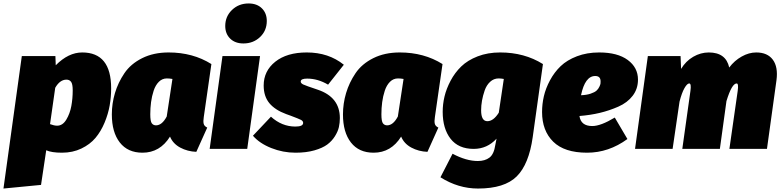

<svg xmlns="http://www.w3.org/2000/svg" viewBox="-60 -860 4511 1109"><path d="M-40 229 66 -536H260L262 -483Q335 -557 415 -557Q582 -557 582 -350Q582 -300 573.5 -251Q565 -202 544 -151.5Q523 -101 491.5 -63.5Q460 -26 410 -2Q360 22 298 22Q238 22 207 8L177 208ZM270 -134Q302 -134 323 -169Q344 -204 352 -247.5Q360 -291 360 -338Q360 -375 350.5 -387.5Q341 -400 324 -400Q286 -400 259 -353L229 -143Q253 -134 270 -134Z M914 -557Q1054 -557 1161 -490L1117 -184Q1113 -159 1116.5 -145Q1120 -131 1137 -123L1074 17Q1023 15 981 -7.5Q939 -30 922 -71Q864 22 763 22Q678 22 632 -37Q586 -96 586 -199Q586 -262 604 -322.5Q622 -383 658.5 -437Q695 -491 761 -524Q827 -557 914 -557ZM904 -407Q877 -407 857.5 -387.5Q838 -368 827.5 -336Q817 -304 812.5 -270Q808 -236 808 -200Q808 -159 817 -147.5Q826 -136 841 -136Q876 -136 903 -187L936 -404Q918 -407 904 -407Z M1346 -609Q1298 -609 1269.5 -637Q1241 -665 1241 -710Q1241 -765 1280 -802.5Q1319 -840 1376 -840Q1424 -840 1452.5 -812Q1481 -784 1481 -739Q1481 -683 1442 -646Q1403 -609 1346 -609ZM1442 -536 1368 0H1151L1225 -536Z M1712 -557Q1838 -557 1926 -486L1835 -371Q1776 -406 1714 -406Q1677 -406 1677 -389Q1677 -379 1691.5 -372Q1706 -365 1775 -342Q1903 -299 1903 -178Q1903 -151 1897.5 -126Q1892 -101 1874.5 -73Q1857 -45 1830 -25Q1803 -5 1756 8.5Q1709 22 1647 22Q1574 22 1506.5 -5Q1439 -32 1401 -76L1505 -186Q1568 -129 1646 -129Q1691 -129 1691 -150Q1691 -161 1678.5 -167.5Q1666 -174 1618 -192Q1602 -198 1593 -201Q1528 -225 1495.5 -264.5Q1463 -304 1463 -366Q1463 -450 1530 -503.5Q1597 -557 1712 -557Z M2249 -557Q2389 -557 2496 -490L2452 -184Q2448 -159 2451.5 -145Q2455 -131 2472 -123L2409 17Q2358 15 2316 -7.5Q2274 -30 2257 -71Q2199 22 2098 22Q2013 22 1967 -37Q1921 -96 1921 -199Q1921 -262 1939 -322.5Q1957 -383 1993.5 -437Q2030 -491 2096 -524Q2162 -557 2249 -557ZM2239 -407Q2212 -407 2192.5 -387.5Q2173 -368 2162.5 -336Q2152 -304 2147.5 -270Q2143 -236 2143 -200Q2143 -159 2152 -147.5Q2161 -136 2176 -136Q2211 -136 2238 -187L2271 -404Q2253 -407 2239 -407Z M2829 -557Q2969 -557 3076 -490L3017 -68Q2995 89 2924.5 159Q2854 229 2701 229Q2587 229 2484 164L2554 28Q2633 70 2700 70Q2741 70 2767 50.5Q2793 31 2801 -23L2808 -59Q2754 0 2676 0Q2588 0 2542.5 -58.5Q2497 -117 2497 -214Q2497 -258 2507.5 -302.5Q2518 -347 2542.5 -393.5Q2567 -440 2604 -476Q2641 -512 2699 -534.5Q2757 -557 2829 -557ZM2820 -407Q2792 -407 2771 -387.5Q2750 -368 2739.5 -337.5Q2729 -307 2724 -278.5Q2719 -250 2719 -223Q2719 -160 2755 -160Q2790 -160 2821 -209L2850 -404Q2833 -407 2820 -407Z M3625 -400Q3625 -347 3594.5 -307Q3564 -267 3511.5 -244Q3459 -221 3404.5 -208Q3350 -195 3287 -190Q3295 -132 3361 -132Q3410 -132 3491 -181L3564 -57Q3456 22 3331 22Q3200 22 3135.5 -41.5Q3071 -105 3071 -213Q3071 -259 3081.5 -304.5Q3092 -350 3117 -396.5Q3142 -443 3178.5 -478Q3215 -513 3272.5 -535Q3330 -557 3401 -557Q3507 -557 3566 -513.5Q3625 -470 3625 -400ZM3296 -310Q3328 -311 3351.5 -319Q3375 -327 3385.5 -336.5Q3396 -346 3402 -359Q3408 -372 3408.5 -377.5Q3409 -383 3409 -390Q3409 -421 3378 -421Q3319 -421 3296 -310Z M4308 -557Q4373 -557 4404 -515Q4435 -473 4425 -397L4370 0H4153L4201 -335Q4207 -378 4195 -378Q4167 -378 4136 -276L4098 0H3881L3928 -335Q3934 -378 3921 -378Q3909 -378 3893.5 -351Q3878 -324 3865 -273L3825 0H3608L3682 -536H3871L3874 -462Q3901 -507 3944 -532Q3987 -557 4034 -557Q4133 -557 4152 -470Q4182 -510 4224 -533.5Q4266 -557 4308 -557Z"/></svg>

Font: Fira Sans Ultra
Style: Italic
Weight: 950
Italic angle: -8°
Designer: Carrois Corporate & Edenspiekermann AG
Foundry: Carrois Corporate GbR & Edenspiekermann AG
Version: Version 4.203;PS 004.203;hotconv 1.0.88;makeotf.lib2.5.64775